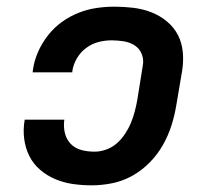

<svg xmlns="http://www.w3.org/2000/svg" viewBox="-20 -548 640 576"><path d="M255 8Q226 8 198.5 4Q171 0 146 -10.5Q121 -21 100.5 -38.5Q80 -56 68 -80Q56 -104 52.5 -132Q49 -160 54 -188V-189H173Q170 -169 174.5 -149.5Q179 -130 192 -116.5Q205 -103 224 -98Q243 -93 264 -93Q281 -93 299 -99.5Q317 -106 331 -118.5Q345 -131 355.5 -147Q366 -163 373 -180Q380 -197 384.5 -214.5Q389 -232 392 -249L408 -349Q412 -368 405.5 -385Q399 -402 384.5 -411.5Q370 -421 351.5 -424Q333 -427 315 -427Q295 -427 275.5 -422Q256 -417 239 -404.5Q222 -392 211 -373.5Q200 -355 197 -335V-331H78L79 -340Q83 -367 94.5 -393Q106 -419 124 -442Q142 -465 165.5 -482Q189 -499 215.5 -509.5Q242 -520 269.5 -524Q297 -528 323 -528Q352 -528 380.5 -524.5Q409 -521 434.5 -511Q460 -501 481 -483.5Q502 -466 514 -442.5Q526 -419 528.5 -390.5Q531 -362 526 -333L509 -233Q504 -202 494.5 -172Q485 -142 469 -113.5Q453 -85 429.5 -61Q406 -37 377.5 -21Q349 -5 317.5 1.5Q286 8 255 8Z"/></svg>

Font: Iosevka Aile Oblique
Style: Bold
Weight: 700
Italic angle: -9°
Designer: Belleve Invis
Foundry: Belleve Invis
Version: Version 31.1.0; ttfautohint (v1.8.4)